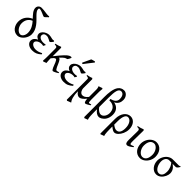

<svg xmlns="http://www.w3.org/2000/svg" viewBox="292 -2266 4020 4020"><g transform="rotate(45 2302.0 -256.5)"><path d="M360.4 -184.1Q360.4 -223.6 351.3 -258.1Q342.3 -292.5 327.1 -323Q312 -353.5 292 -380.4Q272 -407.2 250.5 -432.1V-431.6Q216.8 -418 192.9 -397.5Q168.9 -377 153.6 -351.3Q138.2 -325.7 131.1 -295.7Q124 -265.6 124 -232.9Q124 -198.2 135.7 -164.6Q147.5 -130.9 167.2 -104.5Q187 -78.1 212.9 -61.8Q238.8 -45.4 267.6 -45.4Q285.2 -45.4 302 -55.9Q318.8 -66.4 331.8 -85Q344.7 -103.5 352.5 -128.9Q360.4 -154.3 360.4 -184.1ZM440.4 -726.1Q404.8 -691.4 385.7 -673.3Q366.7 -655.3 356.9 -655.3Q348.1 -655.3 327.9 -664.3Q307.6 -673.3 282.2 -684.3Q256.8 -695.3 230.2 -704.3Q203.6 -713.4 181.6 -713.4Q170.9 -713.4 164.6 -707Q158.2 -700.7 158.2 -684.6Q158.2 -655.3 179 -625.7Q199.7 -596.2 231 -564.2Q262.2 -532.2 298.6 -496.6Q335 -460.9 366.2 -418.7Q397.5 -376.5 418.2 -326.9Q439 -277.3 439 -217.8Q439 -189 430.9 -160.4Q422.9 -131.8 408.9 -106Q395 -80.1 376.2 -58.1Q357.4 -36.1 335.4 -19.8Q313.5 -3.4 289.3 5.9Q265.1 15.1 241.2 15.1Q195.3 15.1 159.4 -3.7Q123.5 -22.5 99.1 -53.7Q74.7 -85 61.8 -124.5Q48.8 -164.1 48.8 -206.1Q48.8 -251 61 -290.3Q73.2 -329.6 95.9 -362.5Q118.7 -395.5 150.6 -420.9Q182.6 -446.3 222.2 -463.4Q198.7 -488.8 176.5 -513.2Q154.3 -537.6 137 -562Q119.6 -586.4 109.4 -612.1Q99.1 -637.7 99.1 -666Q99.1 -685.1 106.4 -701.7Q113.8 -718.3 126.5 -730.7Q139.2 -743.2 156.7 -750.2Q174.3 -757.3 194.3 -757.3Q227.5 -757.3 256.1 -754.4Q284.7 -751.5 309.8 -747.8Q335 -744.1 357.4 -741.2Q379.9 -738.3 401.4 -738.3Q416.5 -738.3 427.7 -743.7Q431.2 -741.2 433.3 -737.1Q435.5 -732.9 440.4 -726.1Z M876 -439Q866.7 -422.9 856.7 -410.2Q846.7 -397.5 837.9 -388.7Q829.1 -379.9 822.3 -375.5Q815.4 -371.1 812 -371.1Q806.6 -371.1 793.5 -378.7Q780.3 -386.2 762.7 -395.3Q745.1 -404.3 724.4 -411.9Q703.6 -419.4 684.1 -419.4Q641.1 -419.4 618.9 -399.2Q596.7 -378.9 596.7 -347.2Q596.7 -332 605 -317.4Q613.3 -302.7 630.1 -291Q647 -279.3 672.4 -272Q697.8 -264.6 731.9 -264.6Q745.1 -264.6 761.7 -266.6Q778.3 -268.6 793 -272L802.7 -261.7L777.3 -214.8Q763.2 -218.8 752.4 -220.5Q741.7 -222.2 730 -222.2Q694.8 -222.2 668.2 -213.4Q641.6 -204.6 623.8 -191.4Q606 -178.2 596.9 -163.1Q587.9 -147.9 587.9 -135.3Q587.9 -118.2 597.7 -102.8Q607.4 -87.4 624.8 -75.7Q642.1 -64 665.8 -56.9Q689.5 -49.8 717.3 -49.8Q734.4 -49.8 751.7 -51.8Q769 -53.7 787.6 -58.6Q806.2 -63.5 826.9 -72Q847.7 -80.6 871.1 -93.8L882.3 -67.9Q857.4 -45.9 835 -30.3Q812.5 -14.6 788.6 -4.4Q764.6 5.9 738.3 10.5Q711.9 15.1 679.7 15.1Q642.6 15.1 612.1 5.6Q581.5 -3.9 559.6 -20.5Q537.6 -37.1 525.6 -59.8Q513.7 -82.5 513.7 -109.4Q513.7 -130.4 521 -149.2Q528.3 -168 541.5 -183.8Q554.7 -199.7 572.5 -212.2Q590.3 -224.6 610.8 -233.4Q574.2 -247.1 553.2 -270.8Q532.2 -294.4 532.2 -330.6Q532.2 -351.6 540.5 -369.6Q548.8 -387.7 562.5 -403.1Q576.2 -418.5 594 -430.7Q611.8 -442.9 631.1 -451.4Q650.4 -460 669.2 -464.4Q688 -468.8 704.1 -468.8Q725.6 -468.8 743.2 -465.8Q760.7 -462.9 776.1 -459.2Q791.5 -455.6 804.9 -452.6Q818.4 -449.7 832 -449.7Q833.5 -449.7 837.4 -450.4Q841.3 -451.2 845.9 -451.9Q850.6 -452.6 854.7 -453.4Q858.9 -454.1 860.4 -454.1Q865.7 -451.7 868.9 -447.8Q872.1 -443.8 876 -439Z M1409.7 -40Q1389.6 -27.3 1371.8 -17.3Q1354 -7.3 1338.9 0Q1323.7 7.3 1312.5 11.2Q1301.3 15.1 1294.9 15.1Q1281.7 15.1 1269.8 -1.7Q1257.8 -18.6 1246.6 -43.9Q1235.4 -69.3 1224.6 -98.9Q1213.9 -128.4 1202.9 -153.8Q1191.9 -179.2 1180.4 -196Q1168.9 -212.9 1156.2 -212.9Q1147.5 -212.9 1136.2 -206.8Q1125 -200.7 1113.3 -190.4Q1094.2 -167.5 1072.3 -142.1Q1072.3 -127.9 1073 -109.6Q1073.7 -91.3 1074.7 -72.8Q1075.7 -54.2 1077.1 -38.1Q1078.6 -22 1080.1 -12.2Q1073.7 -9.8 1064.9 -6.3Q1056.2 -2.9 1046.6 0.7Q1037.1 4.4 1027.8 8.3Q1018.6 12.2 1011.2 15.1L992.7 0Q994.1 -7.8 995.4 -20.8Q996.6 -33.7 997.3 -49.8Q998 -65.9 998.5 -84.7Q999 -103.5 999 -123V-328.6Q999 -355.5 997.8 -370.6Q996.6 -385.7 990 -393.6Q983.4 -401.4 968.8 -404.5Q954.1 -407.7 927.2 -410.2V-429.7Q945.3 -432.6 963.6 -437Q981.9 -441.4 999 -447Q1016.1 -452.6 1031.2 -458.3Q1046.4 -463.9 1058.6 -468.8L1072.3 -452.1V-203.1Q1121.1 -265.6 1158.4 -309.6Q1195.8 -353.5 1223.9 -383.1Q1252 -412.6 1272.7 -429.7Q1293.5 -446.8 1309.6 -455.6Q1325.7 -464.4 1338.6 -466.6Q1351.6 -468.8 1364.3 -468.8Q1364.7 -468.3 1366.9 -464.8Q1369.1 -461.4 1371.8 -457.8Q1374.5 -454.1 1374 -454.6Q1364.3 -430.2 1352.8 -408.9Q1341.3 -387.7 1330.1 -376Q1314 -373.5 1300.3 -369.1Q1286.6 -364.7 1270.8 -354Q1254.9 -343.3 1234.9 -324.5Q1214.8 -305.7 1186.5 -274.4H1190.9Q1206.5 -274.4 1220.5 -257.6Q1234.4 -240.7 1247.1 -215.8Q1259.8 -190.9 1272 -161.4Q1284.2 -131.8 1296.1 -106.9Q1308.1 -82 1320.1 -65.2Q1332 -48.3 1344.7 -48.3Q1353 -48.3 1359.9 -49.1Q1366.7 -49.8 1373.5 -51.5Q1380.4 -53.2 1387.7 -55.9Q1395 -58.6 1404.8 -62Q1405.8 -56.6 1407.2 -50.8Q1408.7 -44.9 1409.7 -40Z M1807.6 -439Q1798.3 -422.9 1788.3 -410.2Q1778.3 -397.5 1769.5 -388.7Q1760.7 -379.9 1753.9 -375.5Q1747.1 -371.1 1743.7 -371.1Q1738.3 -371.1 1725.1 -378.7Q1711.9 -386.2 1694.3 -395.3Q1676.8 -404.3 1656 -411.9Q1635.3 -419.4 1615.7 -419.4Q1572.8 -419.4 1550.5 -399.2Q1528.3 -378.9 1528.3 -347.2Q1528.3 -332 1536.6 -317.4Q1544.9 -302.7 1561.8 -291Q1578.6 -279.3 1604 -272Q1629.4 -264.6 1663.6 -264.6Q1676.8 -264.6 1693.4 -266.6Q1710 -268.6 1724.6 -272L1734.4 -261.7L1709 -214.8Q1694.8 -218.8 1684.1 -220.5Q1673.3 -222.2 1661.6 -222.2Q1626.5 -222.2 1599.9 -213.4Q1573.2 -204.6 1555.4 -191.4Q1537.6 -178.2 1528.6 -163.1Q1519.5 -147.9 1519.5 -135.3Q1519.5 -118.2 1529.3 -102.8Q1539.1 -87.4 1556.4 -75.7Q1573.7 -64 1597.4 -56.9Q1621.1 -49.8 1648.9 -49.8Q1666 -49.8 1683.3 -51.8Q1700.7 -53.7 1719.2 -58.6Q1737.8 -63.5 1758.5 -72Q1779.3 -80.6 1802.7 -93.8L1814 -67.9Q1789.1 -45.9 1766.6 -30.3Q1744.1 -14.6 1720.2 -4.4Q1696.3 5.9 1669.9 10.5Q1643.6 15.1 1611.3 15.1Q1574.2 15.1 1543.7 5.6Q1513.2 -3.9 1491.2 -20.5Q1469.2 -37.1 1457.3 -59.8Q1445.3 -82.5 1445.3 -109.4Q1445.3 -130.4 1452.6 -149.2Q1460 -168 1473.1 -183.8Q1486.3 -199.7 1504.2 -212.2Q1522 -224.6 1542.5 -233.4Q1505.9 -247.1 1484.9 -270.8Q1463.9 -294.4 1463.9 -330.6Q1463.9 -351.6 1472.2 -369.6Q1480.5 -387.7 1494.1 -403.1Q1507.8 -418.5 1525.6 -430.7Q1543.5 -442.9 1562.7 -451.4Q1582 -460 1600.8 -464.4Q1619.6 -468.8 1635.7 -468.8Q1657.2 -468.8 1674.8 -465.8Q1692.4 -462.9 1707.8 -459.2Q1723.1 -455.6 1736.6 -452.6Q1750 -449.7 1763.7 -449.7Q1765.1 -449.7 1769 -450.4Q1772.9 -451.2 1777.6 -451.9Q1782.2 -452.6 1786.4 -453.4Q1790.5 -454.1 1792 -454.1Q1797.4 -451.7 1800.5 -447.8Q1803.7 -443.8 1807.6 -439ZM1629.9 -529.3Q1626 -530.3 1623 -531.5Q1620.1 -532.7 1617.2 -534.7Q1614.3 -536.6 1611.3 -539.1Q1608.4 -541.5 1604 -545.4L1689.9 -728.5Q1697.8 -731.4 1708.5 -734.6Q1719.2 -737.8 1731 -741.2Q1742.7 -744.6 1754.2 -747.3Q1765.6 -750 1774.9 -752.4L1790 -735.4Z M2361.8 -40Q2347.2 -30.8 2331.5 -21Q2315.9 -11.2 2301.3 -3.2Q2286.6 4.9 2274.2 10Q2261.7 15.1 2253.4 15.1Q2243.2 15.1 2235.8 6.8Q2228.5 -1.5 2223.6 -15.6Q2218.8 -29.8 2216.1 -48.3Q2213.4 -66.9 2212.9 -87.9Q2173.3 -36.6 2136.5 -10.7Q2099.6 15.1 2071.3 15.1Q2042.5 15.1 2014.6 -4.6Q1986.8 -24.4 1965.3 -59.6V-56.6Q1964.8 -2.4 1970.5 40Q1976.1 82.5 1985.6 115.2Q1995.1 147.9 2007.6 171.1Q2020 194.3 2032.7 209.5Q2025.4 211.9 2012.9 216.6Q2000.5 221.2 1987.1 226.3Q1973.6 231.4 1961.7 236.3Q1949.7 241.2 1943.8 244.1L1924.8 230V-356.9Q1924.8 -376 1923.6 -386.7Q1922.4 -397.5 1916.3 -403.3Q1910.2 -409.2 1897.5 -411.9Q1884.8 -414.6 1861.8 -417V-436.5Q1880.9 -439.9 1896.7 -442.9Q1912.6 -445.8 1926.8 -449.5Q1940.9 -453.1 1953.9 -457.5Q1966.8 -461.9 1979.5 -468.8Q1979.5 -468.8 1981.7 -466.3Q1983.9 -463.9 1986.8 -460.7Q1989.7 -457.5 1992.9 -453.9Q1996.1 -450.2 1998 -447.8V-178.7Q1998 -161.6 2004.4 -141.6Q2010.7 -121.6 2022.2 -104.5Q2033.7 -87.4 2050.3 -75.7Q2066.9 -64 2087.4 -64Q2100.6 -64 2114.5 -66.4Q2128.4 -68.8 2143.8 -76.9Q2159.2 -85 2176.3 -99.9Q2193.4 -114.7 2212.9 -140.1V-365.2Q2212.9 -373 2211.2 -384Q2209.5 -395 2206.8 -405.8Q2204.1 -416.5 2200.9 -425.8Q2197.8 -435.1 2194.3 -439.5Q2215.8 -445.3 2238 -452.9Q2260.3 -460.4 2280.3 -468.8L2293.9 -449.7Q2292 -437 2289.6 -419.2Q2287.1 -401.4 2286.1 -370.6V-130.9Q2286.1 -85.4 2290.5 -66.9Q2294.9 -48.3 2305.2 -48.3Q2315.9 -48.3 2328.4 -52Q2340.8 -55.7 2356.9 -62Z M2513.2 -140.6Q2524.9 -123 2540 -106.9Q2555.2 -90.8 2572.3 -78.4Q2589.4 -65.9 2607.7 -58.6Q2626 -51.3 2643.6 -51.3Q2670.4 -51.3 2691.7 -65.4Q2712.9 -79.6 2728 -101.8Q2743.2 -124 2751.2 -151.6Q2759.3 -179.2 2759.3 -205.6Q2759.3 -245.6 2748.3 -279.1Q2737.3 -312.5 2714.6 -336.9Q2691.9 -361.3 2657.2 -375Q2622.6 -388.7 2575.7 -388.7H2564L2560.5 -427.2Q2591.3 -433.6 2616.9 -445.1Q2642.6 -456.5 2661.1 -473.1Q2679.7 -489.7 2689.9 -512Q2700.2 -534.2 2700.2 -562.5V-564.5Q2700.2 -601.1 2692.4 -626.7Q2684.6 -652.3 2671.6 -668.7Q2658.7 -685.1 2642.1 -692.6Q2625.5 -700.2 2607.9 -700.2Q2578.6 -700.2 2560.1 -680.7Q2541.5 -661.1 2531.2 -625Q2521 -588.9 2517.1 -537.4Q2513.2 -485.8 2513.2 -421.9ZM2830.6 -229.5Q2830.6 -182.6 2820.3 -146.2Q2810.1 -109.9 2793.7 -82.8Q2777.3 -55.7 2757.1 -36.9Q2736.8 -18.1 2717 -6.6Q2697.3 4.9 2680.2 10Q2663.1 15.1 2652.8 15.1Q2613.8 15.1 2578.1 -9.5Q2542.5 -34.2 2513.2 -74.7V-4.4Q2513.2 34.2 2513.9 63.2Q2514.6 92.3 2515.9 114Q2517.1 135.7 2518.8 151.4Q2520.5 167 2522.9 178.7Q2525.4 190.4 2528.6 199.2Q2531.7 208 2535.2 216.3Q2527.8 218.3 2517.6 221.7Q2507.3 225.1 2496.6 229.2Q2485.8 233.4 2475.8 237.3Q2465.8 241.2 2460 244.1L2439.9 230V-364.7Q2439.9 -408.2 2442.4 -454.1Q2444.8 -500 2452.4 -543.5Q2460 -586.9 2473.4 -625.7Q2486.8 -664.6 2509 -693.6Q2531.2 -722.7 2563.2 -739.7Q2595.2 -756.8 2639.2 -756.8Q2662.6 -756.8 2685.1 -745.8Q2707.5 -734.9 2725.6 -715.6Q2743.7 -696.3 2755.1 -669.2Q2766.6 -642.1 2767.6 -609.9V-597.7Q2767.6 -576.2 2763.2 -553Q2758.8 -529.8 2747.1 -507.3Q2735.4 -484.9 2715.1 -464.8Q2694.8 -444.8 2663.6 -430.2Q2699.2 -424.3 2730 -408.9Q2760.7 -393.6 2783 -368.7Q2805.2 -343.8 2817.9 -309.1Q2830.6 -274.4 2830.6 -229.5Z M2996.1 -101.6Q3017.6 -85.9 3033.4 -75.9Q3049.3 -65.9 3062.5 -60.1Q3075.7 -54.2 3087.2 -51.8Q3098.6 -49.3 3111.3 -49.3Q3162.1 -49.3 3189.5 -92.5Q3216.8 -135.7 3216.8 -217.3Q3216.8 -264.2 3206.5 -301.3Q3196.3 -338.4 3179 -364.5Q3161.6 -390.6 3138.9 -404.3Q3116.2 -418 3090.8 -418Q3072.8 -418 3055.7 -407Q3038.6 -396 3025.4 -370.8Q3012.2 -345.7 3004.2 -304.4Q2996.1 -263.2 2996.1 -203.1ZM3288.6 -255.4Q3288.6 -220.7 3281 -187Q3273.4 -153.3 3260.3 -123.3Q3247.1 -93.3 3229.7 -67.9Q3212.4 -42.5 3192.9 -23.9Q3173.3 -5.4 3152.6 4.9Q3131.8 15.1 3112.3 15.1Q3103.5 15.1 3092.5 12.7Q3081.5 10.3 3067.4 3.4Q3053.2 -3.4 3035.6 -15.6Q3018.1 -27.8 2996.1 -47.4V-34.7Q2996.1 2.4 2996.6 41Q2997.1 79.6 2998.8 113.8Q3000.5 147.9 3004.6 174.6Q3008.8 201.2 3016.1 214.4Q2993.7 221.7 2975.3 228.5Q2957 235.4 2936.5 244.1Q2931.2 241.7 2929 239.3Q2926.8 236.8 2922.9 232.4V-197.8Q2922.9 -263.7 2939.2 -314.2Q2955.6 -364.7 2982.9 -399.2Q3010.3 -433.6 3045.4 -451.2Q3080.6 -468.8 3118.2 -468.8Q3160.2 -468.8 3191.9 -450.7Q3223.6 -432.6 3245.1 -402.8Q3266.6 -373 3277.6 -334.5Q3288.6 -295.9 3288.6 -255.4Z M3615.2 -53.2Q3570.3 -18.1 3539.6 -1.5Q3508.8 15.1 3492.7 15.1Q3475.6 15.1 3464.6 8.3Q3453.6 1.5 3447.3 -12.5Q3440.9 -26.4 3438.5 -48.1Q3436 -69.8 3436.5 -99.1L3440.4 -326.7Q3440.9 -352.1 3439.5 -368.2Q3438 -384.3 3430.9 -393.6Q3423.8 -402.8 3408.7 -406.2Q3393.6 -409.7 3366.7 -409.7V-429.2Q3398.4 -434.6 3434.6 -444.6Q3470.7 -454.6 3502.9 -468.8L3518.6 -449.2L3513.7 -147.9Q3513.2 -114.3 3514.6 -94.7Q3516.1 -75.2 3519 -65.2Q3522 -55.2 3526.1 -52.7Q3530.3 -50.3 3535.6 -50.3Q3543 -50.3 3561.3 -54.9Q3579.6 -59.6 3610.4 -75.2L3615.2 -53.2Z M4009.3 -222.2Q4009.3 -260.7 3997.3 -295.7Q3985.4 -330.6 3965.8 -357.2Q3946.3 -383.8 3921.6 -399.4Q3897 -415 3872.1 -415Q3838.4 -415 3814.2 -400.9Q3790 -386.7 3774.2 -362.1Q3758.3 -337.4 3751 -303.7Q3743.7 -270 3743.7 -231Q3743.7 -192.4 3756.3 -157.5Q3769 -122.6 3789.3 -96.2Q3809.6 -69.8 3835 -54.4Q3860.4 -39.1 3885.7 -39.1Q3916.5 -39.1 3939.7 -52Q3962.9 -64.9 3978.3 -88.9Q3993.7 -112.8 4001.5 -146.5Q4009.3 -180.2 4009.3 -222.2ZM4084 -236.8Q4084 -204.6 4075.9 -173.1Q4067.9 -141.6 4053.5 -113.8Q4039.1 -85.9 4018.8 -62.3Q3998.5 -38.6 3974.6 -21.5Q3950.7 -4.4 3923.3 5.1Q3896 14.6 3867.2 14.6Q3823.2 14.6 3786.6 -2.9Q3750 -20.5 3723.9 -51.3Q3697.8 -82 3683.3 -124.5Q3668.9 -167 3668.9 -216.8Q3668.9 -249 3676.8 -280.3Q3684.6 -311.5 3699 -339.6Q3713.4 -367.7 3733.2 -391.4Q3752.9 -415 3777.1 -432.1Q3801.3 -449.2 3828.9 -459Q3856.4 -468.8 3886.2 -468.8Q3930.7 -468.8 3967.3 -451.2Q4003.9 -433.6 4029.8 -402.6Q4055.7 -371.6 4069.8 -329.1Q4084 -286.6 4084 -236.8Z M4476.6 -185.5Q4476.6 -219.7 4469.5 -250.5Q4462.4 -281.2 4451.4 -306.9Q4440.4 -332.5 4426.8 -353Q4413.1 -373.5 4400.4 -387.2Q4380.9 -387.7 4365.2 -387.9Q4349.6 -388.2 4341.3 -388.2Q4313.5 -388.2 4293.2 -376.7Q4272.9 -365.2 4259.8 -345.9Q4246.6 -326.7 4240.2 -301.8Q4233.9 -276.9 4233.9 -250Q4233.9 -213.9 4243.9 -176.8Q4253.9 -139.6 4272 -109.4Q4290 -79.1 4315.7 -59.8Q4341.3 -40.5 4372.1 -40.5Q4403.3 -40.5 4423.6 -54Q4443.8 -67.4 4455.6 -88.1Q4467.3 -108.9 4471.9 -134.8Q4476.6 -160.6 4476.6 -185.5ZM4604 -454.6Q4589.4 -431.2 4578.9 -417.5Q4568.4 -403.8 4559.3 -396.5Q4550.3 -389.2 4541 -387.2Q4531.7 -385.3 4519 -385.3Q4503.4 -385.3 4482.2 -385.5Q4460.9 -385.7 4438 -386.2Q4442.4 -384.8 4445.3 -383.3Q4499.5 -344.2 4523.7 -302.5Q4547.9 -260.7 4547.9 -207Q4547.9 -187.5 4542 -163.6Q4536.1 -139.6 4524.7 -115Q4513.2 -90.3 4496.3 -66.9Q4479.5 -43.5 4457.5 -25.1Q4435.5 -6.8 4408.7 4.2Q4381.8 15.1 4350.1 15.1Q4310.1 15.1 4276.1 -3.4Q4242.2 -22 4217.3 -53Q4192.4 -84 4178.5 -124.5Q4164.6 -165 4164.6 -209.5Q4164.6 -239.3 4171.9 -269Q4179.2 -298.8 4193.1 -325.9Q4207 -353 4226.3 -376.5Q4245.6 -399.9 4269.8 -417.2Q4293.9 -434.6 4321.8 -444.3Q4349.6 -454.1 4380.4 -454.1H4529.8Q4544.4 -454.1 4553.2 -454.3Q4562 -454.6 4568.1 -456.1Q4574.2 -457.5 4579.3 -460.4Q4584.5 -463.4 4591.8 -468.8L4604 -454.6Z"/></g></svg>

Font: Gentium
Style: Regular
Weight: 400
Designer: J. Victor Gaultney
Version: Version 1.03; 2011; OFL 1.1 release